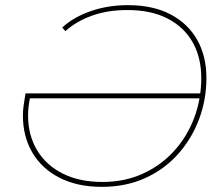

<svg xmlns="http://www.w3.org/2000/svg" viewBox="-20 -723 856 746"><path d="M376 3Q280 3 211 -32.5Q142 -68 105.5 -130.5Q69 -193 69 -274Q69 -294 72 -314.5Q75 -335 79 -360H762L758 -341H87L98 -350Q94 -331 91.5 -312.5Q89 -294 89 -275Q89 -198 124 -139.5Q159 -81 224 -48.5Q289 -16 378 -16Q464 -16 534.5 -48Q605 -80 656 -136Q707 -192 734.5 -265Q762 -338 762 -420Q762 -499 729 -558Q696 -617 632 -650.5Q568 -684 475 -684Q398 -684 337 -662Q276 -640 234 -602L222 -616Q263 -655 330.5 -679Q398 -703 477 -703Q574 -703 642 -667.5Q710 -632 746 -568.5Q782 -505 782 -420Q782 -336 753.5 -260Q725 -184 672 -124.5Q619 -65 544 -31Q469 3 376 3Z"/></svg>

Font: Montserrat Thin Thin
Style: Italic
Weight: 250
Italic angle: -11.3°
Version: Version 9.000